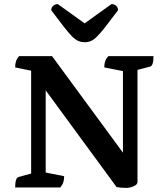

<svg xmlns="http://www.w3.org/2000/svg" viewBox="-20 -915 805 937"><path d="M599 2Q569 2 549 -2L203 -474V-73L293 -55Q293 -38 289 -25.5Q285 -13 274 0H54Q54 -46 70 -51L132 -68V-570L54 -586Q54 -603 58 -615.5Q62 -628 73 -641H234L580 -170V-568L489 -586Q489 -603 493 -615.5Q497 -628 509 -641H729Q729 -595 713 -590L651 -574V-28Q651 -17 640.5 -10.5Q630 -4 618 -1Q606 2 599 2ZM394 -709Q377 -709 362.5 -715Q348 -721 331.5 -737.5Q315 -754 291 -785Q267 -816 230 -865Q230 -878 239.5 -886.5Q249 -895 262 -895L393 -801L524 -895Q538 -895 547 -886.5Q556 -878 556 -865Q519 -816 495 -785Q471 -754 454.5 -737.5Q438 -721 424 -715Q410 -709 394 -709Z"/></svg>

Font: Petrona
Style: Bold
Weight: 700
Designer: Ringo R. Seeber
Foundry: Ringo R. Seeber
Version: Version 2.001; ttfautohint (v1.8.3)